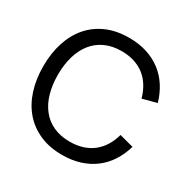

<svg xmlns="http://www.w3.org/2000/svg" viewBox="-166 -893 1056 1066"><g transform="rotate(30 361.5 -360.0)"><path d="M366 15Q285 15 222.5 -12.5Q160 -40 117.2 -89.5Q74.5 -139 52.2 -208Q30 -277 30 -360Q30 -443.5 52.2 -512.5Q74.5 -581.5 117.2 -631Q160 -680.5 222.5 -707.8Q285 -735 366 -735Q428.5 -735 480 -718.5Q531.5 -702 571.5 -671.5Q611.5 -641 639.5 -597.5Q667.5 -554 683 -500.5L592.5 -476.5Q581.5 -516.5 561.8 -548.8Q542 -581 513.8 -603.5Q485.5 -626 448.5 -638Q411.5 -650 366 -650Q306.5 -650 261.2 -629Q216 -608 185.5 -569.8Q155 -531.5 139.5 -478Q124 -424.5 124 -360Q124 -295.5 139.2 -242Q154.5 -188.5 184.8 -150.2Q215 -112 260.2 -91Q305.5 -70 366 -70Q411.5 -70 448.5 -82Q485.5 -94 513.8 -116.5Q542 -139 561.8 -171.2Q581.5 -203.5 592.5 -243.5L683 -219.5Q667.5 -166 639.5 -122.5Q611.5 -79 571.5 -48.5Q531.5 -18 480 -1.5Q428.5 15 366 15Z"/></g></svg>

Font: Vela Sans Med
Style: Regular
Weight: 500
Designer: Principal design: Mikhail Sharanda - project Manrope.
Design modification: Ravid Balaliev
Foundry: Mikhail Sharanda
Version: Version 1.001